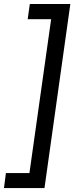

<svg xmlns="http://www.w3.org/2000/svg" viewBox="-25 -836 376 972"><path d="M200.2 116.2H-4.9L4.9 40H124L233.9 -738.8H115.2L126 -815.9H331.1Z"/></svg>

Font: FiraSans-Italic
Style: Italic
Weight: 400
Italic angle: -8°
Designer: Carrois Corporate & Edenspiekermann AG
Foundry: Carrois Corporate GbR & Edenspiekermann AG
Version: Version 3.106;PS 003.106;hotconv 1.0.70;makeotf.lib2.5.58329